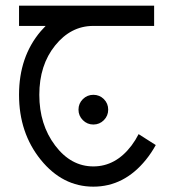

<svg xmlns="http://www.w3.org/2000/svg" viewBox="-20 -372 632 694"><path d="M145 -278.3H48.8V-351.6H537.1V-278.3H315.9Q235.8 -277.8 179.2 -207.5Q122.1 -136.7 122.1 -29.3Q122.1 78.1 179.2 153.8Q236.3 229.5 317.4 229.5Q398.4 229.5 455.6 153.8Q470.2 134.3 481 112.8L543 152.3Q527.8 180.2 507.3 205.6Q428.7 302.7 317.4 302.7Q206.1 302.7 127.4 205.6Q48.8 108.4 48.8 -29.3Q48.8 -167 127.4 -259.3Q136.2 -269.5 145 -278.3ZM317.4 78.1Q295.4 78.1 279.5 62.3Q263.7 46.4 263.7 24.4Q263.7 2 279.5 -13.7Q295.4 -29.3 317.4 -29.3Q339.8 -29.3 355.5 -13.7Q371.1 2 371.1 24.4Q371.1 46.4 355.5 62.3Q339.8 78.1 317.4 78.1Z"/></svg>

Font: Catrinity
Style: Regular
Weight: 400
Designer: Alexander Lange
Foundry: High-Logic / Made with FontCreator
Version: Version 2.090;May 20, 2024;FontCreator 15.0.0.2974 64-bit